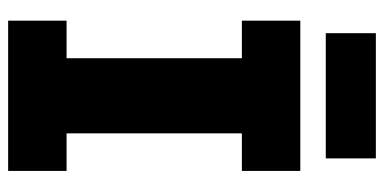

<svg xmlns="http://www.w3.org/2000/svg" viewBox="-250 -670 921 460"><g transform="rotate(90 210.0 -440.5)"><path d="M30 0ZM390 0H30V-140H120V-560H30V-700H390V-560H300V-140H390ZM60 -881H360V-761H60Z"/></g></svg>

Font: Russo One
Style: Regular
Weight: 400
Designer: Jovanny lemonad
Foundry: Jovanny Lemonad
Version: Version 1.001